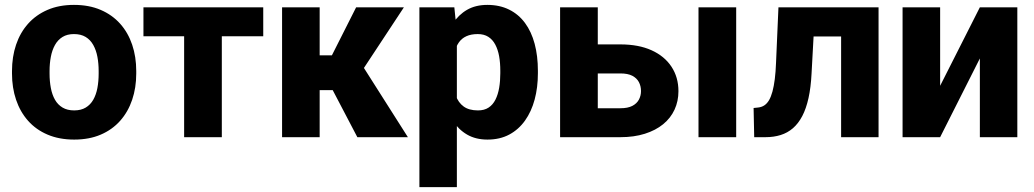

<svg xmlns="http://www.w3.org/2000/svg" viewBox="-20 -558 4206 781"><path d="M28.8 -258.8V-269Q28.8 -327.1 45.4 -376.2Q62 -425.3 94.2 -461.4Q126.5 -497.6 173.3 -517.8Q220.2 -538.1 280.8 -538.1Q342.3 -538.1 389.4 -517.8Q436.5 -497.6 468.8 -461.4Q501 -425.3 517.6 -376.2Q534.2 -327.1 534.2 -269V-258.8Q534.2 -201.2 517.6 -152.1Q501 -103 468.8 -66.7Q436.5 -30.3 389.6 -10.3Q342.8 9.8 281.7 9.8Q221.2 9.8 173.8 -10.3Q126.5 -30.3 94.2 -66.7Q62 -103 45.4 -152.1Q28.8 -201.2 28.8 -258.8ZM181.6 -269V-258.8Q181.6 -227.5 186.8 -200.2Q191.9 -172.9 203.6 -152.3Q215.3 -131.8 234.6 -120.4Q253.9 -108.9 281.7 -108.9Q309.6 -108.9 328.6 -120.4Q347.7 -131.8 359.4 -152.3Q371.1 -172.9 376.2 -200.2Q381.3 -227.5 381.3 -258.8V-269Q381.3 -299.8 376.2 -326.9Q371.1 -354 359.4 -375Q347.7 -396 328.4 -407.7Q309.1 -419.4 280.8 -419.4Q253.4 -419.4 234.4 -407.7Q215.3 -396 203.6 -375Q191.9 -354 186.8 -326.9Q181.6 -299.8 181.6 -269Z M882.3 -528.3V0H729V-528.3ZM1050.8 -528.3V-410.6H563.5V-528.3Z M1280.3 -528.3V0H1127.4V-528.3ZM1623 -528.3 1400.9 -191.4H1256.8L1239.3 -333H1330.1L1428.7 -528.3ZM1433.6 0 1318.8 -219.2 1456.5 -287.6 1639.2 0Z M1838.4 -426.8V203.1H1686V-528.3H1828.1ZM2168 -270V-259.8Q2168 -202.1 2154.8 -153.1Q2141.6 -104 2115.5 -67.4Q2089.4 -30.8 2051.3 -10.5Q2013.2 9.8 1962.9 9.8Q1915 9.8 1880.1 -10.5Q1845.2 -30.8 1821.5 -67.1Q1797.9 -103.5 1783.4 -150.6Q1769 -197.8 1761.2 -251.5V-271.5Q1769 -328.6 1783.7 -377.4Q1798.3 -426.3 1821.8 -462.2Q1845.2 -498 1879.9 -518.1Q1914.6 -538.1 1962.4 -538.1Q2012.2 -538.1 2050.8 -519Q2089.4 -500 2115.5 -464.6Q2141.6 -429.2 2154.8 -379.9Q2168 -330.6 2168 -270ZM2015.1 -259.8V-270Q2015.1 -302.2 2010.3 -329.3Q2005.4 -356.4 1994.6 -376.7Q1983.9 -397 1966.3 -408.2Q1948.7 -419.4 1923.3 -419.4Q1896 -419.4 1877 -410.6Q1857.9 -401.9 1846.2 -385Q1834.5 -368.2 1829.3 -343.8Q1824.2 -319.3 1823.7 -288.1V-234.4Q1824.2 -197.8 1834.2 -169.2Q1844.2 -140.6 1866 -124.8Q1887.7 -108.9 1924.3 -108.9Q1950.2 -108.9 1967.5 -120.4Q1984.9 -131.8 1995.4 -152.8Q2005.9 -173.8 2010.5 -201.2Q2015.1 -228.5 2015.1 -259.8Z M2352.1 -377.4H2503.4Q2577.6 -377.4 2630.4 -353.5Q2683.1 -329.6 2711.4 -286.6Q2739.7 -243.7 2739.7 -187Q2739.7 -146.5 2723.9 -112.1Q2708 -77.6 2677.5 -52.7Q2647 -27.8 2603 -13.9Q2559.1 0 2503.4 0H2258.3V-528.3H2411.6V-117.7H2503.4Q2533.7 -117.7 2552 -127.2Q2570.3 -136.7 2578.9 -152.8Q2587.4 -168.9 2587.4 -187.5Q2587.4 -207.5 2578.9 -223.9Q2570.3 -240.2 2552 -249.8Q2533.7 -259.3 2503.4 -259.3H2352.1ZM2974.6 -528.3V0H2821.3V-528.3Z M3445.8 -528.3V-409.7H3185.1V-528.3ZM3553.7 -528.3V0H3401.4V-528.3ZM3146.5 -528.3H3295.9L3281.2 -259.3Q3278.3 -202.1 3268.8 -159.2Q3259.3 -116.2 3243.4 -85.9Q3227.5 -55.7 3205.6 -36.6Q3183.6 -17.6 3155.5 -8.8Q3127.4 0 3094.2 0H3047.9L3045.4 -118.7L3063.5 -120.6Q3078.1 -122.1 3089.1 -129.4Q3100.1 -136.7 3108.2 -150.4Q3116.2 -164.1 3122.1 -185.5Q3127.9 -207 3131.6 -236.1Q3135.3 -265.1 3136.7 -303.2Z M3804.2 -209 3965.8 -528.3H4118.2V0H3965.8V-320.3L3804.2 0H3651.4V-528.3H3804.2Z"/></svg>

Font: Roboto ExtraBold
Style: Regular
Weight: 800
Designer: Christian Robertson
Foundry: Google
Version: Version 3.009; 2024